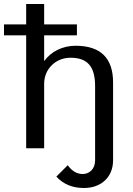

<svg xmlns="http://www.w3.org/2000/svg" viewBox="-51 -742 664 961"><path d="M-31 -565H80V0H170V-323C170 -396 227 -453 302 -453C387 -453 425 -409 425 -311V61C425 103 397 129 363 129C334 129 309 114 288 85L231 142C266 180 312 199 369 199C456 199 515 144 515 60V-329C515 -452 452 -513 327 -513C263 -513 204 -484 170 -436V-565H334V-620H170V-722H80V-620H-31Z"/></svg>

Font: Perun
Style: Regular
Weight: 400
Foundry: Copyright (c) Stefan Peev, Context Ltd, 2016
Version: Version 1.089